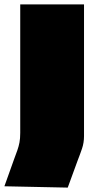

<svg xmlns="http://www.w3.org/2000/svg" viewBox="-30 -685 432 873"><path d="M62 -665H352V-66Q352 -36 343 -9.5Q334 17 323 45L278 168L-10 162L34 39Q43 15 49 -2Q55 -19 58.5 -37Q62 -55 62 -81Z"/></svg>

Font: Gajraj One
Style: Regular
Weight: 400
Designer: Saurabh Sharma
Foundry: Saurabh Sharma
Version: Version 1.000